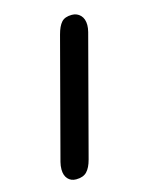

<svg xmlns="http://www.w3.org/2000/svg" viewBox="-130 -851 879 1076"><g transform="rotate(-15 309.5 -313.5)"><path d="M391 -762Q421 -762 440.8 -741.5Q460.5 -721 460.5 -684.5Q460.5 -667 455 -645L272.5 45.5Q260.5 91 239.2 113Q218 135 176.5 135Q147 135 129 115Q111 95 111 60Q111 39.5 116.5 18L299 -672.5Q311 -718 330.5 -740Q350 -762 391 -762Z"/></g></svg>

Font: Sono Monospace ExtraBold
Style: Regular
Weight: 800
Version: Version 2.112